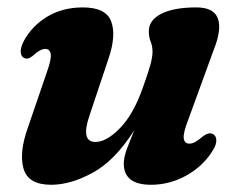

<svg xmlns="http://www.w3.org/2000/svg" viewBox="-20 -487 636 518"><path d="M553 -126Q562.5 -122.5 563.5 -110.2Q564.5 -98 555 -82.5Q529.5 -40 484 -14.2Q438.5 11.5 387.5 11.5Q314 11.5 314 -45.5Q314 -63.5 322.8 -86.5Q331.5 -109.5 342.5 -136Q290 -53.5 230.2 -21Q170.5 11.5 118 11.5Q56 11.5 43.5 -32Q31 -75.5 55.5 -143.5L107 -294Q119 -327.5 116.8 -341.2Q114.5 -355 102 -355Q88 -355 68 -336Q55 -325.5 45.5 -330.5Q37.5 -333.5 36 -345.2Q34.5 -357 44 -376Q65.5 -416.5 107 -441.8Q148.5 -467 203.5 -467Q266 -467 280 -429.2Q294 -391.5 273 -329.5L221.5 -175.5Q197 -104 237.5 -104Q267 -104 303.2 -140.8Q339.5 -177.5 365 -249.5Q379 -288 385.2 -310.5Q391.5 -333 391.5 -347.5Q391.5 -362 386.5 -374.5Q381.5 -387 381.5 -403Q381.5 -432.5 415 -449.8Q448.5 -467 509.5 -467Q557 -467 567.8 -437.2Q578.5 -407.5 557 -353.5L487.5 -163Q473.5 -127 475.8 -113.2Q478 -99.5 491 -99.5Q498.5 -99.5 506.8 -104Q515 -108.5 528.5 -120Q543 -130.5 553 -126Z"/></svg>

Font: Fraunces 72pt S050
Style: Bold Italic
Weight: 700
Italic angle: -16°
Version: Version 1.000; ttfautohint (v1.8.3)